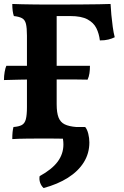

<svg xmlns="http://www.w3.org/2000/svg" viewBox="-20 -699 625 969"><path d="M42 3Q42 -18 43.5 -32.5Q45 -47 48 -58Q75 -60 90 -68Q105 -76 110.5 -97.5Q116 -119 116 -158V-519Q116 -558 111 -578.5Q106 -599 91.5 -607Q77 -615 50 -618Q46 -629 44 -644.5Q42 -660 42 -679Q63 -678 91.5 -677.5Q120 -677 152 -676.5Q184 -676 214 -676Q244 -676 266 -676V-173Q266 -130 275.5 -106Q285 -82 306.5 -71.5Q328 -61 365 -58Q370 -46 371 -30Q372 -14 372 3Q355 2 328 1.5Q301 1 271 0.5Q241 0 213 0Q168 0 119 0.5Q70 1 42 3ZM484 -495Q480 -529 466.5 -556.5Q453 -584 422 -601Q391 -618 334 -618H231L259 -676Q336 -676 389.5 -676.5Q443 -677 479 -677.5Q515 -678 538 -679Q539 -655 542 -624Q545 -593 549 -563.5Q553 -534 559 -511Q545 -504 527 -499.5Q509 -495 484 -495ZM200 250Q188 239 182.5 223Q177 207 180 190Q242 156 271 117Q300 78 300 30Q300 17 298 4Q296 -9 293 -23V-58H410Q420 -46 425.5 -24Q431 -2 431 20Q431 75 403 120Q375 165 323 198Q271 231 200 250ZM0 -295Q0 -316 3.5 -336Q7 -356 12 -367H149H232H434Q434 -347 431.5 -329.5Q429 -312 422 -297Q384 -298 355 -298Q326 -298 297 -298Q268 -298 228 -298L146 -297Q112 -298 79.5 -297Q47 -296 0 -295Z"/></svg>

Font: Vollkorn
Style: Bold
Weight: 700
Designer: Friedrich Althausen
Foundry: Friedrich Althausen
Version: Version 5.000